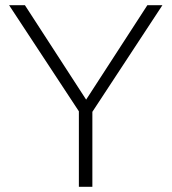

<svg xmlns="http://www.w3.org/2000/svg" viewBox="-20 -720 661 740"><path d="M284 0V-291L15 -700H76L312 -336L548 -700H606L336 -289V0Z"/></svg>

Font: Red Hat Text VF
Style: Regular
Weight: 300
Designer: Pentagram, MCKL
Foundry: Pentagram, MCKL
Version: Version 1.023